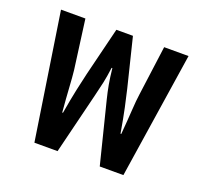

<svg xmlns="http://www.w3.org/2000/svg" viewBox="-96 -628 785 740"><g transform="rotate(20 296.5 -258.5)"><path d="M114 0 35 -517H135L162 -315Q165 -288 167.5 -246Q170 -204 175 -146H178Q188 -205 197 -247Q206 -289 213 -318L262 -517H330L379 -318Q386 -289 395 -247Q404 -205 414 -146H417Q422 -204 424.5 -246Q427 -288 431 -315L458 -517H558L479 0H382L319 -252Q312 -280 307 -307.5Q302 -335 298 -373H295Q290 -335 284.5 -309.5Q279 -284 271 -252L209 0Z"/></g></svg>

Font: Noto Sans Thai UI Cond Med
Style: Regular
Weight: 500
Width: 3
Designer: Monotype Design Team
Foundry: Monotype Imaging Inc.
Version: Version 2.000; ttfautohint (v1.8.4.7-5d5b)